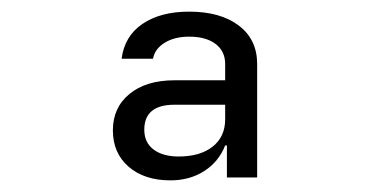

<svg xmlns="http://www.w3.org/2000/svg" viewBox="-20 -760 640 330"><path d="M273 -450Q228 -450 201 -473.5Q174 -497 174 -536Q174 -575 202.5 -598.5Q231 -622 280 -622H367V-650Q367 -672 350.5 -684.5Q334 -697 305 -697Q280 -697 263 -686.5Q246 -676 243 -659H189Q194 -698 225 -719Q256 -740 305 -740Q359 -740 390.5 -716Q422 -692 422 -650V-455H370V-510H367Q356 -482 331 -466Q306 -450 273 -450ZM287 -491Q324 -491 345.5 -508Q367 -525 367 -555V-580H280Q228 -580 228 -537Q228 -515 244 -503Q260 -491 287 -491Z"/></svg>

Font: Pitagon Sans Mono Medium
Style: Regular
Weight: 500
Monospace: yes
Designer: Travis Tran
Foundry: Pitagon
Version: Version 1.001; ttfautohint (v1.8.4.7-5d5b);gftools[0.9.26]